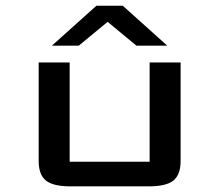

<svg xmlns="http://www.w3.org/2000/svg" viewBox="-20 -661 777 681"><path d="M463.9 -499 361.8 -583.5 259.3 -499H164.1L321.8 -640.6H415.5L573.2 -499ZM620.6 -439.5V-89.8Q620.6 -41.5 595.2 -20.8Q569.8 0 507.3 0H230.5Q168 0 142.6 -20.8Q117.2 -41.5 117.2 -89.8V-439.5H227.1V-87.4H510.7V-439.5Z"/></svg>

Font: Squarish Sans CT
Style: RegularSC
Weight: 400
Version: Version 0.9